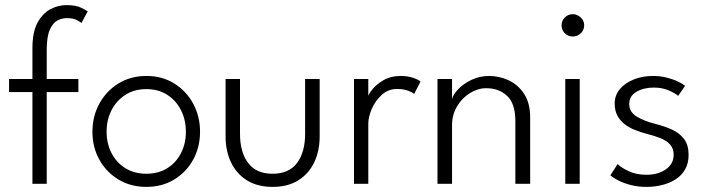

<svg xmlns="http://www.w3.org/2000/svg" viewBox="-20 -720 2770 752"><path d="M15.5 -410.5H107V-530.5Q107 -594.5 127 -631.2Q147 -668 177.5 -684Q208 -700 240 -700Q278 -700 299 -689.2Q320 -678.5 323.5 -675.5L299 -630Q296 -633 281.8 -641Q267.5 -649 242 -649Q223 -649 205 -639.8Q187 -630.5 175 -603.5Q163 -576.5 163 -522.5V-410.5H287V-359.5H163V0H107V-359.5H15.5Z M553.5 12Q492 12 444.2 -16.8Q396.5 -45.5 369.2 -94.5Q342 -143.5 342 -204Q342 -264.5 369.2 -314.2Q396.5 -364 444.2 -393.2Q492 -422.5 553.5 -422.5Q615 -422.5 662.2 -393.2Q709.5 -364 736.5 -314.2Q763.5 -264.5 763.5 -204Q763.5 -143.5 736.5 -94.5Q709.5 -45.5 662.2 -16.8Q615 12 553.5 12ZM553.5 -39.5Q600 -39.5 634.8 -61Q669.5 -82.5 688.8 -120Q708 -157.5 708 -204Q708 -251 688.8 -288.8Q669.5 -326.5 634.8 -348.8Q600 -371 553.5 -371Q506.5 -371 471.5 -348.8Q436.5 -326.5 417 -288.8Q397.5 -251 397.5 -204Q397.5 -157.5 417 -120Q436.5 -82.5 471.5 -61Q506.5 -39.5 553.5 -39.5Z M920 -196Q920 -124 951.8 -81.8Q983.5 -39.5 1047.5 -39.5Q1112 -39.5 1143.5 -81.8Q1175 -124 1175 -196V-410.5H1232V-186Q1232 -128.5 1210.5 -83.8Q1189 -39 1148 -13.5Q1107 12 1047.5 12Q988.5 12 947.5 -13.5Q906.5 -39 885 -83.8Q863.5 -128.5 863.5 -186V-410.5H920Z M1422.5 0H1366.5V-410.5H1422.5V-336.5H1420Q1422 -349.5 1438.2 -369.8Q1454.5 -390 1482.5 -406.2Q1510.5 -422.5 1548.5 -422.5Q1577.5 -422.5 1598.2 -415.2Q1619 -408 1627 -400.5L1602 -352Q1595.5 -358.5 1577.8 -365Q1560 -371.5 1535 -371.5Q1500.5 -371.5 1475.2 -348.5Q1450 -325.5 1436.2 -293.8Q1422.5 -262 1422.5 -235.5Z M1895.5 -422.5Q1934.5 -422.5 1971.5 -405.8Q2008.5 -389 2032.5 -352.8Q2056.5 -316.5 2056.5 -259V0H1998.5V-245.5Q1998.5 -314 1966.5 -344.2Q1934.5 -374.5 1884.5 -374.5Q1851.5 -374.5 1820.8 -355.5Q1790 -336.5 1770.2 -303.5Q1750.5 -270.5 1750.5 -229.5V0H1693.5V-410.5H1750.5V-331.5Q1754 -349 1774.2 -370.2Q1794.5 -391.5 1826.2 -407Q1858 -422.5 1895.5 -422.5Z M2194 0V-410.5H2250.5V0ZM2223 -577Q2205 -577 2192.2 -589.8Q2179.5 -602.5 2179.5 -620.5Q2179.5 -639 2192.5 -651.8Q2205.5 -664.5 2223 -664.5Q2235 -664.5 2245.2 -658.5Q2255.5 -652.5 2261.8 -642.8Q2268 -633 2268 -620.5Q2268 -602.5 2254.8 -589.8Q2241.5 -577 2223 -577Z M2537 -422.5Q2565.5 -422.5 2590.8 -416.2Q2616 -410 2635 -400.8Q2654 -391.5 2663.5 -384L2636 -344.5Q2625.5 -354.5 2599.5 -365.8Q2573.5 -377 2541 -377Q2501 -377 2472.8 -360.5Q2444.5 -344 2444.5 -312.5Q2444.5 -282 2473 -264Q2501.5 -246 2548 -234.5Q2583.5 -225.5 2612.8 -212Q2642 -198.5 2659.5 -175.2Q2677 -152 2677 -113.5Q2677 -80.5 2663.5 -56.8Q2650 -33 2626.8 -18Q2603.5 -3 2574 4.5Q2544.5 12 2512 12Q2478.5 12 2450 4.5Q2421.5 -3 2401.2 -13.5Q2381 -24 2370.5 -33L2399 -77.5Q2412 -64 2441.8 -49.8Q2471.5 -35.5 2511.5 -35.5Q2558 -35.5 2588.2 -57Q2618.5 -78.5 2618.5 -113.5Q2618.5 -139 2604 -154.5Q2589.5 -170 2566 -179.2Q2542.5 -188.5 2516 -195Q2490.5 -201.5 2467.2 -210.8Q2444 -220 2426 -234Q2408 -248 2397.8 -267.8Q2387.5 -287.5 2387.5 -314Q2387.5 -347 2408 -371.2Q2428.5 -395.5 2462.8 -409Q2497 -422.5 2537 -422.5Z"/></svg>

Font: League Spartan Thin Light
Style: Regular
Weight: 300
Version: Version 2.002